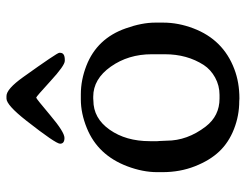

<svg xmlns="http://www.w3.org/2000/svg" viewBox="-103 -639 756 590"><g transform="rotate(-90 275.0 -344.0)"><path d="M136.2 -261.7V-238.3L136.7 -232.4L137.2 -221.2Q137.7 -215.3 137.7 -210Q137.7 -146.5 181.2 -89.8Q213.9 -47.4 267.1 -47.4H278.3Q307.1 -47.4 331.8 -61Q356.4 -74.7 370.1 -95.7Q403.3 -147 403.3 -215.3V-255.9Q403.3 -327.6 365.2 -381.6Q327.1 -435.5 272.9 -435.5H267.1L261.7 -435.1Q206.5 -435.1 171.4 -385Q136.2 -335 136.2 -261.7ZM267.1 -702.1H274.9Q296.4 -702.1 333 -650.9Q407.7 -546.4 407.7 -540V-537.1Q407.7 -522.9 386.2 -522.9H382.8Q368.7 -522.9 320.8 -566.9Q272.9 -610.8 270 -610.8Q267.1 -610.8 215.6 -567.4Q164.1 -523.9 146.2 -523.9Q128.4 -523.9 128.4 -537.4Q128.4 -550.8 199.2 -641.1Q247.1 -702.1 267.1 -702.1ZM500.5 -245.1V-220.2Q500.5 -174.3 482.9 -127.9Q448.2 -36.1 357.9 -2Q316.9 13.7 267.1 13.7L259.3 13.2Q214.8 13.2 173.6 -2.9Q132.3 -19 104.7 -48.1Q77.1 -77.1 59.1 -123Q41 -168.9 41 -222.7V-239.3Q41 -283.2 59.1 -331.1Q93.3 -421.4 176.3 -455.1Q221.7 -473.6 264.2 -473.6H280.3Q324.2 -473.6 368.2 -456.5Q452.1 -423.8 482.9 -335.4Q500.5 -286.1 500.5 -245.1Z"/></g></svg>

Font: Averia Serif Libre Light
Style: Regular
Weight: 300
Version: Version 1.002